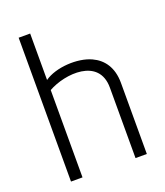

<svg xmlns="http://www.w3.org/2000/svg" viewBox="-130 -789 754 878"><g transform="rotate(-20 246.5 -350.0)"><path d="M433 0V-346C433 -422 398 -468 348 -491C284 -521 176 -514 120 -474V-700H64V0H120V-425C205 -473 378 -490 378 -343V0Z"/></g></svg>

Font: Advent Pro
Style: Regular
Weight: 400
Designer: Andreas Kalpakidis
Foundry: Andreas Kalpakidis
Version: Version 2.002 2008